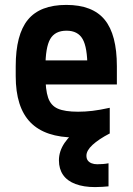

<svg xmlns="http://www.w3.org/2000/svg" viewBox="-20 -550 540 782"><path d="M287 10Q164 10 104 -51.5Q44 -113 44 -240V-280Q44 -409 93.5 -469.5Q143 -530 250 -530Q357 -530 406.5 -469.5Q456 -409 456 -280V-206H104V-304H359L336 -272V-275Q336 -357 316.5 -391Q297 -425 251 -425Q204 -425 184.5 -391Q165 -357 165 -275V-245Q165 -184 176 -152Q187 -120 215.5 -107.5Q244 -95 298 -95Q327 -95 356.5 -98.5Q386 -102 427 -111V-6Q394 1 358 5.5Q322 10 287 10ZM367 212Q321 212 287.5 199.5Q254 187 237 162.5Q220 138 220 103Q220 66 243 32Q266 -2 313 -36L426 -6Q382 17 357 40Q332 63 332 84Q332 96 337.5 103.5Q343 111 353 115Q363 119 376 119Q388 119 400 118Q412 117 422 115V209Q410 210 396.5 211Q383 212 367 212Z"/></svg>

Font: M PLUS 1 Code SemiBold
Style: Regular
Weight: 600
Designer: Coji Morishita
Foundry: UNDERFOREST DESIGN
Version: Version 1.005